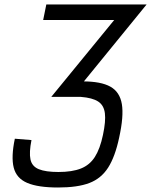

<svg xmlns="http://www.w3.org/2000/svg" viewBox="-20 -820 672 854"><path d="M238 14Q149 14 101 -6.5Q53 -27 41 -74.5Q29 -122 46 -203L120 -197Q109 -142 115.5 -111Q122 -80 152.5 -67.5Q183 -55 240 -55Q301 -55 340 -70.5Q379 -86 402 -122Q425 -158 438 -220Q451 -281 446.5 -316.5Q442 -352 416.5 -368.5Q391 -385 340 -389H264L279 -458H348Q429 -458 471 -434.5Q513 -411 522 -357Q531 -303 510 -208Q492 -123 461 -74.5Q430 -26 377.5 -6Q325 14 238 14ZM208 -389 488 -731H172L186 -800H632L297 -389Z"/></svg>

Font: Victor Mono
Style: Italic
Weight: 400
Italic angle: -12°
Monospace: yes
Designer: Rune Bjørnerås
Version: Version 1.561;gftools[0.9.30]